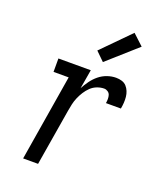

<svg xmlns="http://www.w3.org/2000/svg" viewBox="-142 -854 783 942"><g transform="rotate(20 250.0 -383.0)"><path d="M93 0 167 -450H88V-520H257L240 -420Q251 -441 265.5 -461Q280 -481 299 -496.5Q318 -512 341 -520Q364 -528 387 -528Q403 -528 417.5 -523.5Q432 -519 441.5 -508.5Q451 -498 456.5 -484.5Q462 -471 463.5 -456Q465 -441 464 -425.5Q463 -410 460 -394H382Q384 -405 384 -416Q384 -427 381 -436.5Q378 -446 369 -452Q360 -458 350 -458Q332 -458 313.5 -451Q295 -444 281 -430.5Q267 -417 256.5 -400.5Q246 -384 238.5 -366.5Q231 -349 227 -331Q223 -313 220 -295L171 0ZM299 -578 254 -622 396 -766 452 -714Z"/></g></svg>

Font: Iosevka Curly Slab
Style: Italic
Weight: 400
Italic angle: -9°
Monospace: yes
Designer: Belleve Invis
Foundry: Belleve Invis
Version: Version 22.1.2; ttfautohint (v1.8.4)